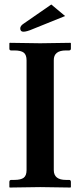

<svg xmlns="http://www.w3.org/2000/svg" viewBox="-20 -839 359 861"><path d="M210 -818.8 272 -767.1 127.9 -709Q100.1 -696.8 85 -696.8Q70.8 -696.8 70.8 -711.9Q70.8 -723.1 85.9 -732.9ZM221.2 -76.2Q221.2 -32.2 275.9 -32.2H290Q297.9 -32.2 297.9 -22.9V0L295.9 2Q195.8 0 160.2 0Q160.2 0 23.9 2L22 0V-22.9Q22 -31.7 29.8 -32.2H43.9Q73.7 -32.2 86.4 -42Q99.1 -51.8 99.1 -76.2V-568.8Q99.1 -592.8 86.7 -602.8Q74.2 -612.8 43.9 -612.8H29.8Q22 -612.8 22 -621.1V-645L23.9 -647Q121.1 -645 160.2 -645L295.9 -647L297.9 -645V-621.1Q297.9 -613.3 290 -612.8H275.9Q220.7 -612.8 221.2 -568.8Z"/></svg>

Font: Linux Libertine
Style: Semibold
Weight: 600
Designer: Philipp H. Poll
Foundry: Philipp H. Poll
Version: Version 5.1.2 ; ttfautohint (v0.9)